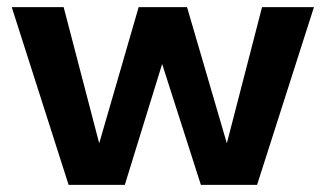

<svg xmlns="http://www.w3.org/2000/svg" viewBox="-20 -520 916 540"><path d="M717 -500H863L703 0H545L436 -340L331 0H173L13 -500H159L259 -117L370 -500H506L618 -117Z"/></svg>

Font: Elaine Sans SemiBold
Style: Regular
Weight: 600
Designer: Wei Huang
Foundry: Wei Huang
Version: Version 2.001;December 24, 2019;FontCreator 12.0.0.2547 64-b